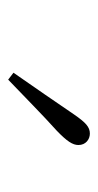

<svg xmlns="http://www.w3.org/2000/svg" viewBox="95 -938 240 470"><g transform="rotate(90 215.0 -703.0)"><path d="M158 -616 175 -603C219 -645 261 -687 300 -722C326 -747 335 -761 335 -775C335 -793 321 -803 307 -803C291 -803 280 -793 260 -764C229 -718 194 -668 158 -616Z"/></g></svg>

Font: Noto Serif CJK HK ExtraLight
Style: Regular
Weight: 200
Designer: Ryoko NISHIZUKA 西塚涼子 (kana & ideographs); Frank Grießhammer (Latin, Greek & Cyrillic); Wenlong ZHANG 张文龙 (bopomofo); San
Foundry: Adobe
Version: Version 2.001;hotconv 1.1.0;makeotfexe 2.6.0